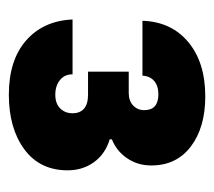

<svg xmlns="http://www.w3.org/2000/svg" viewBox="-45 -769 484 434"><g transform="rotate(90 197.0 -552.0)"><path d="M24 -474H148Q148 -456 161 -445.5Q174 -435 194 -435Q214 -435 225 -446Q236 -457 236 -474Q236 -491 225.5 -500Q215 -509 194 -509H142V-601H190Q208 -601 218.5 -611Q229 -621 229 -636Q229 -668 193 -668Q174 -668 163 -658.5Q152 -649 151 -632H27Q29 -697 75 -735.5Q121 -774 198 -774Q268 -774 311 -741.5Q354 -709 354 -652Q354 -621 337.5 -597Q321 -573 295 -563V-558Q328 -548 346.5 -522.5Q365 -497 365 -463Q365 -400 317.5 -365Q270 -330 194 -330Q116 -330 71.5 -369Q27 -408 24 -474Z"/></g></svg>

Font: Mona Sans Black
Style: Regular
Weight: 900
Designer: Deni Anggara
Foundry: GitHub
Version: Version 2.000